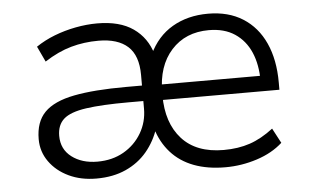

<svg xmlns="http://www.w3.org/2000/svg" viewBox="-42 -560 1020 630"><g transform="rotate(-5 468.0 -245.5)"><path d="M252 8Q201 8 161 -11Q121 -30 97.5 -63Q74 -96 74 -137Q74 -194 105 -225.5Q136 -257 202.5 -270Q269 -283 375 -283H445V-232H378Q290 -232 238 -224.5Q186 -217 164 -197.5Q142 -178 142 -142Q142 -98 175.5 -72.5Q209 -47 260 -47Q309 -47 346.5 -68.5Q384 -90 405.5 -126.5Q427 -163 427 -207V-318Q427 -382 394 -412Q361 -442 297 -442Q250 -442 207 -430Q164 -418 119 -389L95 -440Q123 -459 156.5 -472Q190 -485 226.5 -492Q263 -499 298 -499Q372 -499 416.5 -468Q461 -437 477 -382H468Q495 -440 545.5 -469.5Q596 -499 663 -499Q730 -499 777.5 -469Q825 -439 850 -384Q875 -329 875 -254V-230H476V-281H835L816 -263Q816 -318 798.5 -358.5Q781 -399 746.5 -422Q712 -445 661 -445Q584 -445 537.5 -393.5Q491 -342 491 -254V-245Q491 -154 538.5 -101.5Q586 -49 676 -49Q724 -49 762.5 -62Q801 -75 840 -105L866 -56Q832 -25 781 -8.5Q730 8 677 8Q618 8 573 -9Q528 -26 498 -59.5Q468 -93 454 -140H461Q447 -97 419 -63.5Q391 -30 349 -11Q307 8 252 8Z"/></g></svg>

Font: Nunito Sans 9pt Light
Style: Regular
Weight: 300
Version: Version 3.101;gftools[0.9.27]